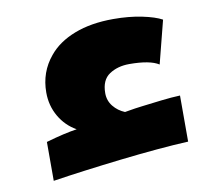

<svg xmlns="http://www.w3.org/2000/svg" viewBox="-60 -713 669 603"><g transform="rotate(-10 275.0 -412.0)"><path d="M65 -302Q96 -311 120 -316.5Q144 -322 164 -325Q130 -344 110 -378.5Q90 -413 90 -455Q90 -520 130 -568Q160 -605 213 -625.5Q266 -646 337 -646Q387 -646 428 -637.5Q469 -629 491 -617L456 -480Q428 -498 362 -498Q325 -498 298.5 -480.5Q272 -463 272 -421Q272 -397 286.5 -379Q301 -361 323 -352L341 -355Q351 -357 379 -360.5Q407 -364 441 -368Q475 -372 502 -373V-226Q458 -224 401.5 -219Q345 -214 284.5 -207Q224 -200 167 -192.5Q110 -185 65 -178Z"/></g></svg>

Font: Noto Kufi Arabic Black
Style: Regular
Weight: 900
Designer: Monotype Design Team, David Williams, Khaled Hosny
Foundry: Google LLC
Version: Version 2.109; ttfautohint (v1.8.4.7-5d5b)